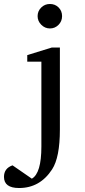

<svg xmlns="http://www.w3.org/2000/svg" viewBox="-99 -727 427 965"><path d="M213 -646Q213 -620 195 -602Q177 -584 152 -584Q127 -584 108.5 -602.5Q90 -621 90 -646Q90 -671 108 -689Q126 -707 152 -707Q178 -707 195.5 -689.5Q213 -672 213 -646ZM202 -76Q202 64 163 124Q102 218 -3 218Q-79 218 -79 162Q-79 119 -36 104L61 171Q109 144 109 9V-417H38V-450L161 -488H202Z"/></svg>

Font: Apparatus SIL
Style: Regular
Weight: 400
Version: Version 1.0